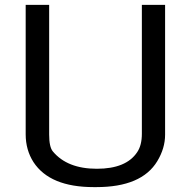

<svg xmlns="http://www.w3.org/2000/svg" viewBox="-20 -750 780 785"><path d="M623 -91Q655 -144 655 -199V-730H560V-203Q560 -156 541 -128Q496 -60 376 -60Q255 -60 196 -131Q181 -149 181 -200V-730H85V-201Q85 -137 117 -87Q184 15 363 15H374Q559 15 623 -91Z"/></svg>

Font: Sawarabi Gothic
Style: Regular
Weight: 400
Designer: mshio (mshio@users.sourceforge.jp)
Version: Version 20141215